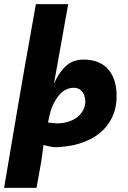

<svg xmlns="http://www.w3.org/2000/svg" viewBox="-39 -708 622 936"><path d="M139 208H-19L45.5 -173.5Q66.5 -300 136 -688H293.5L224 -300Q249 -356 283 -386.8Q317 -417.5 368 -417.5Q439 -417.5 480 -379Q529.5 -331 529.5 -240Q529.5 -195 517 -158.5Q482 -60 374.5 -17.5Q314.5 6.5 239 9.5H229.5Q207 8 173 -1L163 73.5L153.5 128ZM241 -106.5Q267.5 -106.5 294.2 -114.8Q321 -123 341 -139.5Q361 -156 371 -181Q376.5 -194.5 377 -210.5Q377 -246.5 357 -266.5Q343.5 -280 320 -280Q271 -280 236 -227Q210.5 -188 201 -139L195 -111Q229 -106.5 241 -106.5Z"/></svg>

Font: Lucymar Sans ExtraBold
Style: Italic
Weight: 800
Italic angle: -10°
Foundry: The League of Moveable Type (original font) / Main changes by Cristiano Sobral with portions from Mirco Monsees
Version: Version 2.00;August 30, 2020;FontCreator 13.0.0.2681 64-bit